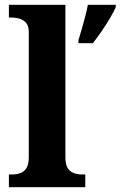

<svg xmlns="http://www.w3.org/2000/svg" viewBox="-20 -780 502 800"><path d="M17.1 0V-53H28.9Q49.6 -53 65.5 -58.9Q81.4 -64.8 90.6 -80.3Q99.9 -95.8 99.9 -123.9V-645.9Q99.9 -673 87.8 -685.8Q75.7 -698.6 59.2 -702.8Q42.8 -707 28.9 -707H17.1V-760H252.5V-123.9Q252.5 -95.8 261.7 -80.3Q271 -64.8 287.4 -58.9Q303.8 -53 323.4 -53H335.3V0ZM306.9 -613Q313.5 -633.3 320.8 -659.1Q328.1 -685 335.1 -711.7Q342.2 -738.3 346.2 -760H462.2V-750Q453.2 -729 437.1 -702.3Q421.1 -675.6 402.5 -648.6Q383.9 -621.6 367 -600H306.9Z"/></svg>

Font: Noto Serif Sinhala
Style: Regular
Weight: 400
Designer: Jelle Bosma - Monotype Design Team
Foundry: Monotype Imaging Inc.
Version: Version 2.006